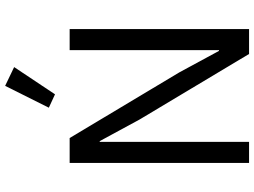

<svg xmlns="http://www.w3.org/2000/svg" viewBox="-141 -848 989 747"><g transform="rotate(-90 353.5 -474.5)"><path d="M360 -755 466 -914 393 -949 308 -779ZM262 -426 517 0H614V-698H532V-117H529L445 -272L190 -698H93V0H175V-581H178Z"/></g></svg>

Font: Braiins Sans
Style: Regular
Weight: 400
Designer: Mike Abbink, Paul van der Laan, Pieter van Rosmalen, Jiri Chlebus, Lubos Buracinsky
Foundry: Bold Monday, Sudetype
Version: Version 1.000;hotconv 1.0.109;makeotfexe 2.5.65596